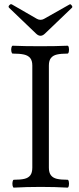

<svg xmlns="http://www.w3.org/2000/svg" viewBox="-20 -881 372 905"><path d="M45.4 -33.7Q76.7 -33.7 95.2 -38.1Q113.8 -42.5 123 -54.9Q132.3 -67.4 132.3 -90.8V-572.3Q132.3 -595.2 122.3 -607.4Q112.3 -619.6 92.8 -624Q73.2 -628.4 40 -628.4Q35.6 -628.4 33.7 -637.7Q31.7 -647 33.7 -656.2Q35.6 -665.5 40 -665.5Q93.8 -663.1 169.4 -663.1Q244.6 -663.1 298.3 -665.5Q302.7 -665.5 304.4 -656.2Q306.2 -647 304.4 -637.7Q302.7 -628.4 298.3 -628.4Q267.1 -628.4 248.3 -624Q229.5 -619.6 220 -607.4Q210.4 -595.2 210.4 -572.3V-90.8Q210.4 -67.4 220 -54.9Q229.5 -42.5 248 -38.1Q266.6 -33.7 298.3 -33.7Q302.7 -33.7 304.4 -24.4Q306.2 -15.1 304.4 -5.9Q302.7 3.4 298.3 3.4Q239.7 0 171.9 0Q104 0 45.4 3.4Q41 3.4 39.3 -5.9Q37.6 -15.1 39.3 -24.4Q41 -33.7 45.4 -33.7ZM149.4 -723.1 22.5 -844.7Q17.6 -850.1 24.4 -856.9Q27.8 -860.4 30.5 -861.1Q33.2 -861.8 36.6 -859.9L154.3 -792Q162.6 -787.6 170.9 -787.6Q179.7 -787.6 187.5 -792L307.6 -859.9H308.1Q310.1 -861.3 312.3 -860.6Q314.5 -859.9 317.4 -856Q320.3 -852.5 320.8 -849.6Q321.3 -846.7 319.3 -844.7L192.4 -723.1Q181.6 -712.4 170.9 -712.4Q160.2 -712.4 149.4 -723.1Z"/></svg>

Font: Junicode Two Beta VF
Style: Regular
Weight: 400
Designer: Peter S. Baker
Foundry: Briery Creek Software
Version: Version 1.031 beta; ttfautohint (v1.8.1.43-b0c9)